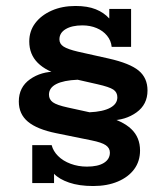

<svg xmlns="http://www.w3.org/2000/svg" viewBox="-20 -613 557 643"><path d="M292 10Q245 10 211.5 -1.5Q178 -13 161 -31V0H88V-127H153Q158 -107 174.5 -90.5Q191 -74 216.5 -64.5Q242 -55 271 -55Q308 -55 328 -67.5Q348 -80 348 -102Q348 -117 334.5 -126.5Q321 -136 286 -143L168 -167Q104 -180 73.5 -205.5Q43 -231 43 -273Q43 -321 80.5 -347.5Q118 -374 169 -373L191 -359Q135 -374 106.5 -402.5Q78 -431 78 -474Q78 -509 98 -535.5Q118 -562 153 -577.5Q188 -593 233 -593Q273 -593 300.5 -582Q328 -571 346 -551V-583H419V-456H354Q352 -477 338.5 -493.5Q325 -510 303.5 -519Q282 -528 256 -528Q221 -528 200 -515.5Q179 -503 179 -481Q179 -466 193 -457Q207 -448 241 -440L344 -417Q415 -401 444.5 -376.5Q474 -352 474 -310Q474 -263 437 -236.5Q400 -210 350 -210L330 -224Q390 -209 419.5 -181Q449 -153 449 -109Q449 -73 429.5 -46.5Q410 -20 374.5 -5Q339 10 292 10ZM280 -237Q325 -239 349 -252Q373 -265 373 -287Q373 -304 359.5 -313Q346 -322 306 -331L240 -346Q193 -344 168.5 -331.5Q144 -319 144 -296Q144 -280 157 -270.5Q170 -261 207 -253Z"/></svg>

Font: Rokkitt SemiBold
Style: Regular
Weight: 600
Designer: Vernon Adams
Foundry: Vernon Adams
Version: Version 3.103